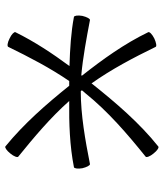

<svg xmlns="http://www.w3.org/2000/svg" viewBox="34 -632 624 731"><g transform="rotate(-90 345.5 -267.0)"><path d="M86 -236C177 -254 273 -271 363 -271C364 -270 365 -268 367 -267C363 -262 360 -258 356 -254C286 -167 201 -94 114 -24C110 -21 115 -7 126 6C137 20 149 28 153 24C243 -48 318 -136 390 -226L393 -230C447 -154 491 -70 532 14C534 19 549 16 564 9C580 1 590 -9 588 -14C544 -105 485 -187 422 -267C423 -267 424 -268 424 -269C491 -263 566 -249 634 -236C639 -235 646 -248 650 -265C653 -282 651 -296 646 -297C589 -308 524 -312 459 -314C507 -379 552 -447 588 -520C590 -524 580 -535 564 -542C549 -550 534 -552 532 -547C493 -467 452 -388 402 -315C396 -315 390 -315 384 -315C314 -402 240 -487 153 -558C149 -561 137 -553 126 -539C115 -526 110 -512 114 -509C188 -449 262 -387 326 -315C241 -316 155 -313 74 -297C69 -296 67 -282 70 -265C74 -248 81 -235 86 -236Z"/></g></svg>

Font: Nupuram ExtraLight
Style: Regular
Weight: 200
Designer: Santhosh Thottingal (santhosh.thottingal@gmail.com)
Foundry: SMC
Version: Version 1.000